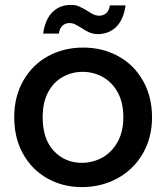

<svg xmlns="http://www.w3.org/2000/svg" viewBox="-20 -754 678 783"><path d="M314 9Q236 9 173 -26.5Q110 -62 74 -126.5Q38 -191 38 -276Q38 -360 75 -425Q112 -490 176 -525Q240 -560 319 -560Q398 -560 462 -525Q526 -490 563 -425Q600 -360 600 -276Q600 -192 562 -127Q524 -62 458.5 -26.5Q393 9 314 9ZM314 -90Q358 -90 396.5 -111Q435 -132 459 -174Q483 -216 483 -276Q483 -336 460 -377.5Q437 -419 399 -440Q361 -461 317 -461Q273 -461 235.5 -440Q198 -419 176 -377.5Q154 -336 154 -276Q154 -187 199.5 -138.5Q245 -90 314 -90ZM156 -617Q164 -675 194 -704.5Q224 -734 269 -734Q288 -734 302 -728Q316 -722 336 -710Q351 -700 361.5 -695Q372 -690 385 -690Q402 -690 413.5 -700.5Q425 -711 428 -732H492Q484 -674 454 -644.5Q424 -615 379 -615Q360 -615 345 -621.5Q330 -628 312 -640Q294 -651 284.5 -655.5Q275 -660 263 -660Q246 -660 234.5 -649Q223 -638 220 -617Z"/></svg>

Font: A Bank Premium Med
Style: Regular
Weight: 500
Designer: Ninad Kale (Devanagari), Jonny Pinhorn (Latin), Htun Naung (Myanmar)
Foundry: Indian Type Foundry
Version: 4.004